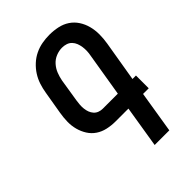

<svg xmlns="http://www.w3.org/2000/svg" viewBox="-218 -839 936 936"><g transform="rotate(-45 250.0 -371.5)"><path d="M283 0 318 -216H229Q201 -216 174 -222Q147 -228 125.5 -242.5Q104 -257 90 -279Q76 -301 69 -327Q62 -353 62.5 -381Q63 -409 68 -438L88 -556Q92 -581 100 -605.5Q108 -630 122 -652Q136 -674 156 -692.5Q176 -711 200 -722.5Q224 -734 249.5 -738.5Q275 -743 300 -743Q329 -743 357 -737Q385 -731 407.5 -716Q430 -701 445 -678Q460 -655 467 -628Q474 -601 474 -572Q474 -543 469 -513L434 -304H458V-216H419L384 0ZM333 -304 370 -528Q373 -543 373.5 -557.5Q374 -572 372 -586Q370 -600 365 -613Q360 -626 350.5 -636Q341 -646 327.5 -650.5Q314 -655 299 -655Q278 -655 257 -646.5Q236 -638 221 -621Q206 -604 198 -583.5Q190 -563 186 -542L167 -423Q165 -410 164 -396.5Q163 -383 164.5 -369.5Q166 -356 170.5 -344Q175 -332 183.5 -322.5Q192 -313 204 -308.5Q216 -304 229 -304Z"/></g></svg>

Font: Iosevka Semibold Oblique
Style: Regular
Weight: 600
Italic angle: -9°
Monospace: yes
Designer: Belleve Invis
Foundry: Belleve Invis
Version: Version 32.5.0; ttfautohint (v1.8.4)